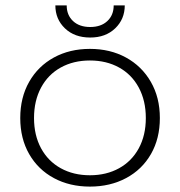

<svg xmlns="http://www.w3.org/2000/svg" viewBox="-20 -676 667 711"><path d="M185 -656H227Q227 -620 250.5 -598Q274 -576 314 -576Q354 -576 377.5 -598Q401 -620 401 -656H442Q442 -605 406.5 -571Q371 -537 314 -537Q256 -537 220.5 -571Q185 -605 185 -656ZM55 -239Q55 -315 88 -373Q121 -431 179.5 -463Q238 -495 313 -495Q388 -495 446.5 -463Q505 -431 538.5 -373Q572 -315 572 -239Q572 -163 539 -105.5Q506 -48 447 -16.5Q388 15 313 15Q238 15 179.5 -16.5Q121 -48 88 -105.5Q55 -163 55 -239ZM520 -239Q520 -303 494 -351.5Q468 -400 421 -426Q374 -452 313 -452Q252 -452 205 -426Q158 -400 132 -351.5Q106 -303 106 -239Q106 -175 132 -127Q158 -79 205 -53Q252 -27 313 -27Q374 -27 421 -53Q468 -79 494 -127Q520 -175 520 -239Z"/></svg>

Font: Prompt ExtraLight
Style: Regular
Weight: 275
Designer: Katatrad Team
Foundry: CadsonDemak
Version: Version 1.000